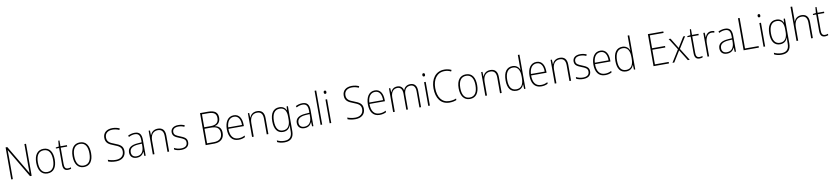

<svg xmlns="http://www.w3.org/2000/svg" viewBox="29 -2367 18267 4214"><g transform="rotate(-10 9162.5 -259.5)"><path d="M548 0V-714H512V-218C512 -175 513 -118 514 -71H512L131 -714H93V0H129V-500C129 -555 128 -599 127 -646H129L511 0Z M1109 -265C1109 -427 1047 -539 905 -539C771 -539 696 -438 696 -265C696 -97 767 10 902 10C1041 10 1109 -97 1109 -265ZM733 -265C733 -418 791 -506 905 -506C1025 -506 1072 -406 1072 -265C1072 -115 1019 -23 902 -23C787 -23 733 -116 733 -265Z M1361 -23C1302 -23 1283 -61 1283 -135V-497H1427V-529H1283V-658H1257L1246 -530L1177 -521V-497H1247V-133C1247 -40 1276 10 1358 10C1387 10 1409 4 1428 -3V-35C1411 -28 1388 -23 1361 -23Z M1919 -265C1919 -427 1857 -539 1715 -539C1581 -539 1506 -438 1506 -265C1506 -97 1577 10 1712 10C1851 10 1919 -97 1919 -265ZM1543 -265C1543 -418 1601 -506 1715 -506C1835 -506 1882 -406 1882 -265C1882 -115 1829 -23 1712 -23C1597 -23 1543 -116 1543 -265Z M2648 -184C2648 -298 2576 -335 2461 -379C2368 -414 2300 -445 2300 -545C2300 -641 2372 -690 2470 -690C2515 -690 2566 -681 2619 -657L2633 -689C2585 -712 2530 -724 2471 -724C2352 -724 2262 -662 2262 -544C2262 -427 2336 -388 2440 -349C2551 -306 2610 -276 2610 -183C2610 -79 2536 -24 2430 -24C2362 -24 2302 -39 2255 -57V-19C2300 -2 2355 10 2429 10C2555 10 2648 -56 2648 -184Z M2936 -538C2883 -538 2832 -524 2786 -501L2799 -469C2848 -495 2891 -506 2934 -506C3015 -506 3053 -463 3053 -349V-305L2966 -299C2823 -290 2741 -238 2741 -132C2741 -49 2791 10 2888 10C2982 10 3027 -38 3053 -95H3055L3060 0H3089V-355C3089 -484 3039 -538 2936 -538ZM2969 -270 3053 -275V-219C3052 -101 3001 -22 2892 -22C2820 -22 2779 -62 2779 -132C2779 -220 2847 -262 2969 -270Z M3452 -539C3358 -539 3306 -484 3284 -424H3282L3277 -529H3248V0H3285V-301C3285 -439 3350 -506 3449 -506C3529 -506 3575 -459 3575 -351V0H3612V-356C3612 -482 3554 -539 3452 -539Z M4059 -133C4059 -227 3987 -254 3905 -288C3827 -320 3775 -339 3775 -407C3775 -472 3826 -506 3907 -506C3953 -506 4002 -495 4035 -477L4050 -509C4012 -527 3963 -539 3908 -539C3802 -539 3739 -487 3739 -407C3739 -317 3804 -291 3889 -256C3969 -225 4023 -202 4023 -133C4023 -64 3980 -23 3881 -23C3826 -23 3773 -38 3729 -62V-23C3763 -6 3816 10 3881 10C3998 10 4059 -44 4059 -133Z M4602 -714H4426V0H4616C4750 0 4840 -65 4840 -201C4840 -296 4797 -357 4695 -375V-377C4777 -392 4822 -459 4822 -544C4822 -659 4755 -714 4602 -714ZM4607 -392H4463V-680H4597C4730 -680 4784 -638 4784 -542C4784 -442 4727 -392 4607 -392ZM4463 -358H4607C4729 -358 4801 -318 4801 -202C4801 -88 4733 -34 4615 -34H4463Z M5146 -539C5011 -539 4943 -420 4943 -261C4943 -99 5011 10 5160 10C5217 10 5261 -1 5305 -23V-59C5253 -33 5215 -23 5161 -23C5042 -23 4979 -109 4980 -266H5324V-296C5324 -430 5271 -539 5146 -539ZM5146 -506C5244 -506 5289 -418 5288 -298H4981C4991 -435 5052 -506 5146 -506Z M5664 -539C5570 -539 5518 -484 5496 -424H5494L5489 -529H5460V0H5497V-301C5497 -439 5562 -506 5661 -506C5741 -506 5787 -459 5787 -351V0H5824V-356C5824 -482 5766 -539 5664 -539Z M6160 -539C6023 -539 5956 -433 5956 -260C5956 -81 6028 10 6150 10C6235 10 6293 -34 6316 -108H6319C6317 -71 6316 -46 6316 -13V27C6316 143 6265 207 6145 207C6080 207 6027 191 5982 168V206C6025 227 6076 241 6144 241C6293 241 6352 159 6352 25V-529H6323L6317 -443H6315C6289 -498 6244 -539 6160 -539ZM6162 -506C6277 -506 6316 -420 6316 -300V-239C6316 -130 6281 -23 6153 -23C6049 -23 5993 -103 5993 -259C5993 -412 6045 -506 6162 -506Z M6674 -538C6621 -538 6570 -524 6524 -501L6537 -469C6586 -495 6629 -506 6672 -506C6753 -506 6791 -463 6791 -349V-305L6704 -299C6561 -290 6479 -238 6479 -132C6479 -49 6529 10 6626 10C6720 10 6765 -38 6791 -95H6793L6798 0H6827V-355C6827 -484 6777 -538 6674 -538ZM6707 -270 6791 -275V-219C6790 -101 6739 -22 6630 -22C6558 -22 6517 -62 6517 -132C6517 -220 6585 -262 6707 -270Z M7023 0V-760H6987V0Z M7208 -725C7186 -725 7178 -708 7178 -688C7178 -668 7187 -652 7208 -652C7230 -652 7238 -667 7238 -689C7238 -709 7231 -725 7208 -725ZM7225 -529H7189V0H7225Z M7984 -184C7984 -298 7912 -335 7797 -379C7704 -414 7636 -445 7636 -545C7636 -641 7708 -690 7806 -690C7851 -690 7902 -681 7955 -657L7969 -689C7921 -712 7866 -724 7807 -724C7688 -724 7598 -662 7598 -544C7598 -427 7672 -388 7776 -349C7887 -306 7946 -276 7946 -183C7946 -79 7872 -24 7766 -24C7698 -24 7638 -39 7591 -57V-19C7636 -2 7691 10 7765 10C7891 10 7984 -56 7984 -184Z M8290 -539C8155 -539 8087 -420 8087 -261C8087 -99 8155 10 8304 10C8361 10 8405 -1 8449 -23V-59C8397 -33 8359 -23 8305 -23C8186 -23 8123 -109 8124 -266H8468V-296C8468 -430 8415 -539 8290 -539ZM8290 -506C8388 -506 8433 -418 8432 -298H8125C8135 -435 8196 -506 8290 -506Z M9082 -539C9001 -539 8951 -497 8926 -435H8923C8907 -499 8862 -539 8790 -539C8703 -539 8661 -486 8641 -436H8638L8633 -529H8604V0H8641V-321C8641 -438 8698 -506 8787 -506C8851 -506 8898 -465 8898 -356V0H8934V-325C8934 -446 8991 -506 9079 -506C9143 -506 9190 -463 9190 -361V0H9226V-363C9226 -484 9169 -539 9082 -539Z M9406 -725C9384 -725 9376 -708 9376 -688C9376 -668 9385 -652 9406 -652C9428 -652 9436 -667 9436 -689C9436 -709 9429 -725 9406 -725ZM9423 -529H9387V0H9423Z M9871 -690C9917 -690 9966 -682 10012 -656L10027 -689C9979 -713 9928 -724 9871 -724C9672 -724 9566 -563 9566 -359C9566 -135 9671 10 9860 10C9925 10 9977 -2 10016 -19V-53C9976 -37 9926 -24 9862 -24C9694 -24 9605 -158 9605 -359C9605 -543 9695 -690 9871 -690Z M10523 -265C10523 -427 10461 -539 10319 -539C10185 -539 10110 -438 10110 -265C10110 -97 10181 10 10316 10C10455 10 10523 -97 10523 -265ZM10147 -265C10147 -418 10205 -506 10319 -506C10439 -506 10486 -406 10486 -265C10486 -115 10433 -23 10316 -23C10201 -23 10147 -116 10147 -265Z M10863 -539C10769 -539 10717 -484 10695 -424H10693L10688 -529H10659V0H10696V-301C10696 -439 10761 -506 10860 -506C10940 -506 10986 -459 10986 -351V0H11023V-356C11023 -482 10965 -539 10863 -539Z M11353 10C11445 10 11495 -44 11517 -104H11519L11524 0H11553V-760H11517V-530C11517 -498 11518 -463 11519 -427H11517C11496 -488 11444 -539 11358 -539C11228 -539 11155 -440 11155 -257C11155 -83 11221 10 11353 10ZM11356 -23C11244 -23 11192 -104 11192 -257C11192 -421 11251 -506 11361 -506C11466 -506 11517 -424 11517 -281V-248C11517 -107 11469 -23 11356 -23Z M11892 -539C11757 -539 11689 -420 11689 -261C11689 -99 11757 10 11906 10C11963 10 12007 -1 12051 -23V-59C11999 -33 11961 -23 11907 -23C11788 -23 11725 -109 11726 -266H12070V-296C12070 -430 12017 -539 11892 -539ZM11892 -506C11990 -506 12035 -418 12034 -298H11727C11737 -435 11798 -506 11892 -506Z M12410 -539C12316 -539 12264 -484 12242 -424H12240L12235 -529H12206V0H12243V-301C12243 -439 12308 -506 12407 -506C12487 -506 12533 -459 12533 -351V0H12570V-356C12570 -482 12512 -539 12410 -539Z M13017 -133C13017 -227 12945 -254 12863 -288C12785 -320 12733 -339 12733 -407C12733 -472 12784 -506 12865 -506C12911 -506 12960 -495 12993 -477L13008 -509C12970 -527 12921 -539 12866 -539C12760 -539 12697 -487 12697 -407C12697 -317 12762 -291 12847 -256C12927 -225 12981 -202 12981 -133C12981 -64 12938 -23 12839 -23C12784 -23 12731 -38 12687 -62V-23C12721 -6 12774 10 12839 10C12956 10 13017 -44 13017 -133Z M13316 -539C13181 -539 13113 -420 13113 -261C13113 -99 13181 10 13330 10C13387 10 13431 -1 13475 -23V-59C13423 -33 13385 -23 13331 -23C13212 -23 13149 -109 13150 -266H13494V-296C13494 -430 13441 -539 13316 -539ZM13316 -506C13414 -506 13459 -418 13458 -298H13151C13161 -435 13222 -506 13316 -506Z M13800 10C13892 10 13942 -44 13964 -104H13966L13971 0H14000V-760H13964V-530C13964 -498 13965 -463 13966 -427H13964C13943 -488 13891 -539 13805 -539C13675 -539 13602 -440 13602 -257C13602 -83 13668 10 13800 10ZM13803 -23C13691 -23 13639 -104 13639 -257C13639 -421 13698 -506 13808 -506C13913 -506 13964 -424 13964 -281V-248C13964 -107 13916 -23 13803 -23Z M14751 0V-34H14444V-359H14733V-393H14444V-680H14751V-714H14407V0Z M14999 -273 14829 0H14870L15021 -244L15172 0H15214L15044 -272L15205 -529H15163L15021 -299L14880 -529H14837Z M15436 -23C15377 -23 15358 -61 15358 -135V-497H15502V-529H15358V-658H15332L15321 -530L15252 -521V-497H15322V-133C15322 -40 15351 10 15433 10C15462 10 15484 4 15503 -3V-35C15486 -28 15463 -23 15436 -23Z M15790 -537C15713 -537 15667 -483 15647 -424H15645L15641 -529H15610V0H15646V-289C15646 -408 15695 -503 15789 -503C15812 -503 15830 -499 15849 -493L15856 -527C15836 -534 15814 -537 15790 -537Z M16092 -538C16039 -538 15988 -524 15942 -501L15955 -469C16004 -495 16047 -506 16090 -506C16171 -506 16209 -463 16209 -349V-305L16122 -299C15979 -290 15897 -238 15897 -132C15897 -49 15947 10 16044 10C16138 10 16183 -38 16209 -95H16211L16216 0H16245V-355C16245 -484 16195 -538 16092 -538ZM16125 -270 16209 -275V-219C16208 -101 16157 -22 16048 -22C15976 -22 15935 -62 15935 -132C15935 -220 16003 -262 16125 -270Z M16415 0H16755V-34H16452V-714H16415Z M16878 -725C16856 -725 16848 -708 16848 -688C16848 -668 16857 -652 16878 -652C16900 -652 16908 -667 16908 -689C16908 -709 16901 -725 16878 -725ZM16895 -529H16859V0H16895Z M17237 -539C17100 -539 17033 -433 17033 -260C17033 -81 17105 10 17227 10C17312 10 17370 -34 17393 -108H17396C17394 -71 17393 -46 17393 -13V27C17393 143 17342 207 17222 207C17157 207 17104 191 17059 168V206C17102 227 17153 241 17221 241C17370 241 17429 159 17429 25V-529H17400L17394 -443H17392C17366 -498 17321 -539 17237 -539ZM17239 -506C17354 -506 17393 -420 17393 -300V-239C17393 -130 17358 -23 17230 -23C17126 -23 17070 -103 17070 -259C17070 -412 17122 -506 17239 -506Z M17631 -502V-760H17594V0H17631V-297C17631 -439 17696 -506 17795 -506C17874 -506 17921 -460 17921 -349V0H17958V-353C17958 -480 17900 -539 17797 -539C17704 -539 17652 -485 17631 -427H17628C17630 -453 17631 -473 17631 -502Z M18234 -23C18175 -23 18156 -61 18156 -135V-497H18300V-529H18156V-658H18130L18119 -530L18050 -521V-497H18120V-133C18120 -40 18149 10 18231 10C18260 10 18282 4 18301 -3V-35C18284 -28 18261 -23 18234 -23Z"/></g></svg>

Font: Noto Sans Bengali SemiCondensed ExtraLight
Style: Regular
Weight: 200
Width: 4
Designer: Joana Ranito - Universal Thirst; Jelle Bosma - Monotype Design Team
Foundry: Universal Thirst ehf.
Version: Version 3.000